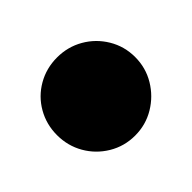

<svg xmlns="http://www.w3.org/2000/svg" viewBox="-102 -853 304 304"><g transform="rotate(45 50.5 -700.5)"><path d="M-37 -700Q-37 -676 -25.5 -656Q-14 -636 6 -624.5Q26 -613 50 -613Q74 -613 94 -624.5Q114 -636 126 -656Q138 -676 138 -700Q138 -724 126 -744Q114 -764 94 -776Q74 -788 50 -788Q26 -788 6 -776Q-14 -764 -25.5 -744Q-37 -724 -37 -700Z"/></g></svg>

Font: Linefont
Style: Bold
Weight: 700
Monospace: yes
Version: Version 3.002;gftools[0.9.33]